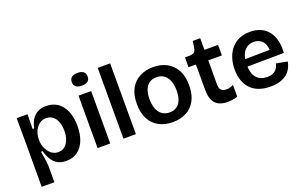

<svg xmlns="http://www.w3.org/2000/svg" viewBox="-97 -1182 2864 1800"><g transform="rotate(-20 1335.0 -282.5)"><path d="M65 162 66 -268 65 -523H173L171 -377L186 -376Q197 -428 219.5 -463.5Q242 -499 277.5 -517.5Q313 -536 360 -536Q429 -536 477 -502Q525 -468 550.5 -406Q576 -344 576 -260Q576 -179 552 -117.5Q528 -56 481 -21.5Q434 13 367 13Q316 13 281 -7Q246 -27 223.5 -63.5Q201 -100 188 -149H171Q177 -120 181.5 -90.5Q186 -61 189 -33.5Q192 -6 192 20V162ZM325 -90Q363 -90 389.5 -112Q416 -134 430.5 -172Q445 -210 445 -260Q445 -312 430.5 -349.5Q416 -387 388.5 -408Q361 -429 324 -429Q291 -429 266.5 -414.5Q242 -400 225 -376Q208 -352 200 -324Q192 -296 192 -268V-252Q192 -232 197.5 -209.5Q203 -187 214 -166Q225 -145 240.5 -128Q256 -111 277.5 -100.5Q299 -90 325 -90Z M682 0V-523H808V0ZM745 -600Q706 -600 686 -616Q666 -632 666 -663Q666 -695 686 -711Q706 -727 745 -727Q784 -727 804 -711Q824 -695 824 -663Q824 -632 804 -616Q784 -600 745 -600Z M940 0V-706H1064V0Z M1430 13Q1353 13 1294 -18Q1235 -49 1202 -110.5Q1169 -172 1169 -263Q1169 -355 1203 -415.5Q1237 -476 1296 -506Q1355 -536 1429 -536Q1505 -536 1564 -505Q1623 -474 1656.5 -413Q1690 -352 1690 -260Q1690 -168 1656 -107Q1622 -46 1563 -16.5Q1504 13 1430 13ZM1434 -83Q1475 -83 1504 -103Q1533 -123 1548 -161.5Q1563 -200 1563 -254Q1563 -311 1547 -351.5Q1531 -392 1500.5 -414Q1470 -436 1426 -436Q1385 -436 1356 -416.5Q1327 -397 1311.5 -358.5Q1296 -320 1296 -264Q1296 -177 1332.5 -130Q1369 -83 1434 -83Z M1978 11Q1895 11 1855.5 -33Q1816 -77 1816 -170V-421H1742L1743 -519H1788Q1820 -520 1835 -532Q1850 -544 1854 -572L1864 -639H1938V-523H2074V-418H1938V-176Q1938 -138 1955.5 -121Q1973 -104 2007 -104Q2025 -104 2043.5 -109Q2062 -114 2077 -124V-5Q2047 5 2022 8Q1997 11 1978 11Z M2405 13Q2341 13 2291.5 -5Q2242 -23 2208.5 -58Q2175 -93 2158 -142Q2141 -191 2141 -252Q2141 -313 2158 -365Q2175 -417 2207 -455.5Q2239 -494 2287 -515Q2335 -536 2396 -536Q2454 -536 2499 -516.5Q2544 -497 2574.5 -459.5Q2605 -422 2619 -367Q2633 -312 2628 -241L2222 -237V-310L2551 -314L2511 -273Q2517 -328 2503 -364Q2489 -400 2461 -417.5Q2433 -435 2397 -435Q2355 -435 2325 -413.5Q2295 -392 2279 -352Q2263 -312 2263 -255Q2263 -168 2300.5 -125Q2338 -82 2406 -82Q2435 -82 2456 -89.5Q2477 -97 2490.5 -110Q2504 -123 2512 -140Q2520 -157 2524 -174L2635 -153Q2628 -116 2611 -85.5Q2594 -55 2566 -33Q2538 -11 2498 1Q2458 13 2405 13Z"/></g></svg>

Font: Bricolage Grotesque 28pt SemiBold
Style: Regular
Weight: 600
Version: Version 1.001;gftools[0.9.33.dev8+g029e19f]